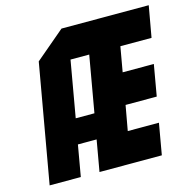

<svg xmlns="http://www.w3.org/2000/svg" viewBox="-105 -825 932 930"><g transform="rotate(-15 360.5 -359.5)"><path d="M237.3 -281.2H331.1L380.4 -562.5H286.6ZM214.8 -156.2 187.5 0H31.2L135.7 -593.8L283.2 -718.8H720.7L692.9 -562.5H536.6L514.6 -437.5H670.9L643.6 -281.2H487.3L464.8 -156.2H621.1L593.8 0H281.2L308.6 -156.2Z"/></g></svg>

Font: Signwood
Style: Italic
Weight: 400
Italic angle: -10°
Designer: GGBotNet
Foundry: GGBotNet
Version: 0.95